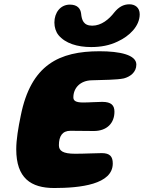

<svg xmlns="http://www.w3.org/2000/svg" viewBox="-20 -872 686 916"><path d="M415 -647.5C460 -647.5 502.5 -655 541.5 -674C598 -700 646.5 -747.5 646.5 -804C646.5 -836.5 623.5 -851.5 597.5 -851.5C568.5 -851.5 546 -838 525.5 -813C500.5 -780.5 464 -749.5 420 -749.5C378 -749.5 370 -777 367 -807C364.5 -829.5 350.5 -850 313.5 -850C268 -850 239.5 -811.5 239.5 -764.5C239.5 -742 246.5 -720 259 -704.5C291.5 -665 349.5 -647.5 415 -647.5ZM238.5 25C362.5 25 518 8 518 -92C518 -124.5 505 -141.5 465.5 -141.5C438 -141.5 384.5 -138.5 338.5 -138.5C280 -138.5 261 -152.5 261 -179C261 -222.5 277.5 -248 316 -248C340 -248 394.5 -247 427.5 -247C489.5 -247 526 -284 526 -339C526 -369.5 511 -386 467.5 -386C440 -386 406.5 -383 376.5 -383C340.5 -383 330 -392 330 -407.5C330 -451 361.5 -488 418.5 -489C471.5 -491 537 -490.5 571 -498C601 -506 630.5 -527 630.5 -564C630.5 -610.5 551.5 -627.5 455 -627.5C263.5 -627.5 127.5 -564 79 -320C67 -262.5 57.5 -205 57.5 -160C57.5 -22 127.5 25 238.5 25Z"/></svg>

Font: Gluten
Style: Bold Italic
Weight: 700
Italic angle: -13°
Designer: Tyler Finck
Foundry: Etcetera Type Company
Version: Version 0.920